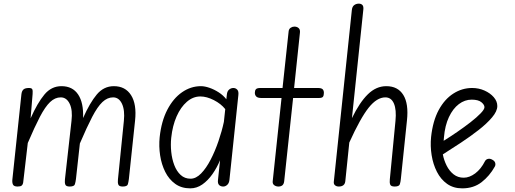

<svg xmlns="http://www.w3.org/2000/svg" viewBox="-20 -1024 2825 1054"><path d="M76.5 0Q56 0 51 -11.2Q46 -22.5 48 -39.5L97.5 -506Q99.5 -524.5 108.8 -532.8Q118 -541 139 -541Q154 -541 157.2 -533.8Q160.5 -526.5 159 -508L148 -374.5Q185.5 -459 223.8 -505Q262 -551 317.5 -551Q378.5 -551 409 -505.2Q439.5 -459.5 436 -376Q473 -459.5 511.2 -505.2Q549.5 -551 605 -551Q668 -551 699.5 -501.5Q731 -452 721.5 -362.5L687.5 -41.5Q685.5 -25.5 682 -12.8Q678.5 0 653.5 0Q633.5 0 629.5 -11Q625.5 -22 627.5 -39.5L660 -360.5Q666 -419.5 649.5 -454.5Q633 -489.5 601 -489.5Q569.5 -489.5 542.2 -463.8Q515 -438 486 -382.2Q457 -326.5 418.5 -236.5L397 -41.5Q395 -25.5 391.2 -12.8Q387.5 0 362.5 0Q342.5 0 338.5 -11Q334.5 -22 336.5 -39.5L372.5 -360.5Q379.5 -419.5 362.5 -454.5Q345.5 -489.5 313.5 -489.5Q282 -489.5 255 -463.8Q228 -438 199.2 -383Q170.5 -328 132.5 -239L109.5 -41.5Q108.5 -30 107 -20.5Q105.5 -11 99.2 -5.5Q93 0 76.5 0Z M1024.5 10Q976 10 941.8 -14.8Q907.5 -39.5 887 -80.5Q866.5 -121.5 859 -171.2Q851.5 -221 856.5 -271Q866 -359 898.5 -421.5Q931 -484 979.2 -517.5Q1027.5 -551 1083 -551Q1103.5 -551 1129.8 -542Q1156 -533 1181 -516.8Q1206 -500.5 1222.5 -479L1225.5 -506Q1227.5 -524 1238 -532.5Q1248.5 -541 1261 -541Q1273.5 -541 1282.2 -532Q1291 -523 1288.5 -502L1239.5 -36.5Q1237.5 -18 1227.2 -9Q1217 0 1205.5 0Q1191.5 0 1183 -8.2Q1174.5 -16.5 1176.5 -35L1188 -144.5Q1171 -103.5 1146.2 -68.2Q1121.5 -33 1090.8 -11.5Q1060 10 1024.5 10ZM920 -268Q916 -230 920 -190.5Q924 -151 936.8 -117.5Q949.5 -84 971.8 -63.5Q994 -43 1026 -43Q1056 -43 1084 -71.8Q1112 -100.5 1136.2 -147.2Q1160.5 -194 1179.2 -248.8Q1198 -303.5 1209 -355L1216.5 -425Q1193 -454.5 1153.8 -474.5Q1114.5 -494.5 1080 -494.5Q1039.5 -494.5 1005.8 -465.2Q972 -436 949.5 -385Q927 -334 920 -268Z M1508.5 0Q1495.5 0 1485.5 -7.2Q1475.5 -14.5 1477 -29L1525.5 -486H1416Q1395 -486 1387 -494Q1379 -502 1379 -514.5Q1379 -527 1384.8 -534Q1390.5 -541 1410.5 -541H1531L1564.5 -852Q1566 -865 1575.5 -871.5Q1585 -878 1596 -878Q1610 -878 1619.2 -870Q1628.5 -862 1626.5 -844.5L1594.5 -541H1724Q1744.5 -541 1751.2 -534Q1758 -527 1758 -514.5Q1758 -500.5 1753.2 -493.2Q1748.5 -486 1729.5 -486H1589L1540 -28.5Q1538 -13 1529.8 -6.5Q1521.5 0 1508.5 0Z M1840 0Q1827.5 0 1819.2 -6.8Q1811 -13.5 1812.5 -26.5L1911.5 -969Q1913.5 -988 1924.5 -996Q1935.5 -1004 1949.5 -1004Q1962.5 -1004 1969.5 -996.5Q1976.5 -989 1974.5 -971L1912 -375.5Q1954 -462 1999.5 -506.5Q2045 -551 2100.5 -551Q2164 -551 2194 -502.8Q2224 -454.5 2214 -362.5L2180.5 -41.5Q2179 -25.5 2175 -12.8Q2171 0 2146.5 0Q2126 0 2122 -11Q2118 -22 2120 -39.5L2151 -360.5Q2157 -421.5 2142.5 -455.5Q2128 -489.5 2095.5 -489.5Q2049 -489.5 2003.8 -432.8Q1958.5 -376 1897.5 -241.5L1875.5 -28.5Q1874.5 -18.5 1869.5 -12Q1864.5 -5.5 1857 -2.8Q1849.5 0 1840 0Z M2517.5 10Q2469 10 2434.2 -14.8Q2399.5 -39.5 2378.5 -80.8Q2357.5 -122 2349.5 -172Q2341.5 -222 2346.5 -272Q2356 -360 2388.2 -419.8Q2420.5 -479.5 2468.5 -510.2Q2516.5 -541 2572 -541Q2608 -541 2639.5 -527Q2671 -513 2690.5 -490.5Q2710 -468 2710 -442Q2710 -413.5 2681.2 -379.5Q2652.5 -345.5 2607 -310Q2561.5 -274.5 2509.5 -240.2Q2457.5 -206 2411 -176.5Q2417 -144.5 2431.8 -115Q2446.5 -85.5 2470 -67Q2493.5 -48.5 2525.5 -48.5Q2557 -48.5 2588.8 -72.2Q2620.5 -96 2642.5 -139.5Q2647.5 -149 2659 -151.8Q2670.5 -154.5 2683 -147Q2695.5 -140.5 2698.5 -129.5Q2701.5 -118.5 2696 -109Q2667.5 -58 2623.8 -24Q2580 10 2517.5 10ZM2415.5 -251Q2451 -273 2490 -299.8Q2529 -326.5 2563 -353Q2597 -379.5 2618.2 -401.5Q2639.5 -423.5 2639.5 -435.5Q2639.5 -449 2622.5 -463Q2605.5 -477 2569 -477Q2531.5 -477 2499 -452.5Q2466.5 -428 2444.5 -381.5Q2422.5 -335 2417 -269Z"/></svg>

Font: Edu SA Hand
Style: Regular
Weight: 400
Designer: Tina and Corey Anderson, Eben Sorkin, Mirko Velimirovic
Foundry: Google for Education
Version: Version 2.000